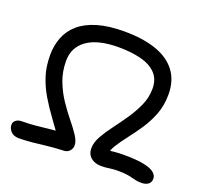

<svg xmlns="http://www.w3.org/2000/svg" viewBox="-125 -860 1098 1028"><g transform="rotate(20 424.0 -345.5)"><path d="M77 20Q49 19 33.5 2.5Q18 -14 18 -35Q18 -51 31 -61Q44 -71 65 -71Q107 -71 145.5 -75Q184 -79 225.5 -83.5Q267 -88 313 -90L289 -32Q249 -91 212.5 -140.5Q176 -190 147.5 -238Q119 -286 102 -338.5Q85 -391 85 -457Q85 -510 103 -557Q121 -604 160.5 -638.5Q200 -673 263.5 -692Q327 -711 417 -711Q522 -711 597.5 -685Q673 -659 713 -606Q753 -553 753 -474Q753 -412 733.5 -361Q714 -310 685 -266.5Q656 -223 627 -186Q598 -149 577.5 -116Q557 -83 555 -52L528 -79Q557 -84 584.5 -86.5Q612 -89 637 -89Q713 -89 755 -80Q797 -71 814 -56Q831 -41 831 -23Q831 -1 816 9.5Q801 20 779 20Q761 20 747.5 17.5Q734 15 720 11Q706 7 686.5 4.5Q667 2 637 2Q613 2 590.5 5.5Q568 9 546 9Q521 9 502.5 0.5Q484 -8 473.5 -24Q463 -40 463 -63Q463 -96 483.5 -132.5Q504 -169 533.5 -208Q563 -247 592 -289.5Q621 -332 641.5 -378Q662 -424 662 -474Q662 -529 629.5 -561.5Q597 -594 541.5 -607.5Q486 -621 417 -621Q299 -621 237.5 -577.5Q176 -534 176 -457Q176 -395 196 -343Q216 -291 245.5 -247Q275 -203 304.5 -167Q334 -131 354 -100.5Q374 -70 374 -46Q374 -28 362 -14.5Q350 -1 331 0Q279 2 235.5 7Q192 12 154 16Q116 20 77 20Z"/></g></svg>

Font: Shantell Sans
Style: Regular
Weight: 400
Designer: Stephen Nixon, Anya Danilova, Shantell Martin
Foundry: Arrow Type
Version: Version 1.008;[ac192a2d6]